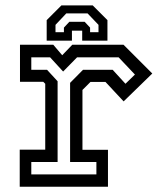

<svg xmlns="http://www.w3.org/2000/svg" viewBox="-20 -710 614 730"><path d="M55 0V-141H152V-391.5L144.5 -399H56V-540H182.5L216.5 -500L255 -540H449.5L559 -430.5L450 -324.5L381 -398.5H324L293.5 -368V-140.5H390.5V0ZM99 -47H346.5V-94H246.5V-395L295.5 -444.5H408.5L457 -391.5L493 -426.5L431 -492H273L220 -438L170.5 -492H99V-444.5H159L199 -401V-94H99ZM332.5 -689.5 388.5 -633.5V-555.5H292.5V-593.5H253.5V-555.5H157.5V-633.5L213.5 -689.5ZM313 -659H232L191 -615.5V-587.5H223V-605L243.5 -627H302L322.5 -605V-587.5H354.5V-615.5Z"/></svg>

Font: Tourney Medium
Style: Regular
Weight: 500
Designer: Tyler Finck
Foundry: Etcetera Type Co
Version: Version 1.015